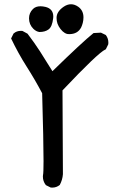

<svg xmlns="http://www.w3.org/2000/svg" viewBox="-20 -857 540 885"><path d="M177.7 -43Q177.7 -45.9 178.2 -49.8Q180.7 -60.1 180.7 -114.3Q180.7 -206.5 174.3 -427.2Q141.6 -489.3 102.5 -550.5Q63.5 -611.8 31.2 -679.7L42.5 -702.6L43.5 -703.1Q56.6 -714.8 76.2 -714.8Q79.1 -714.8 83.5 -714.4L106.9 -701.7Q139.2 -659.2 164.1 -620.6Q189 -582 221.7 -528.8Q359.4 -663.1 411.1 -704.6L445.3 -706.5L467.3 -695.8L468.3 -694.8Q479.5 -679.7 479.5 -660.2Q479.5 -657.2 479 -652.8L467.8 -629.9L465.8 -628.9Q432.1 -613.8 268.1 -440.4L270 -54.7Q270 -54.7 270 -54.2Q268.1 -27.8 255.4 -4.4Q240.2 7.8 220.7 7.8Q217.8 7.8 213.4 7.3L191.9 -3.4L190.9 -4.4Q177.7 -21.5 177.7 -43ZM240.7 -774.4Q240.7 -803.7 273.9 -826.2Q290.5 -837.4 307.4 -837.4Q324.2 -837.4 340.8 -825.7Q364.7 -808.6 364.7 -776.9Q364.7 -764.2 361.6 -751.7Q358.4 -739.3 354 -730.5Q337.9 -699.7 299.3 -699.7Q291.5 -699.7 287.1 -701.2Q282.7 -702.6 279.3 -704.6Q268.6 -710.9 259 -723.1Q249.5 -735.4 245.1 -747.8Q240.7 -760.3 240.7 -774.4ZM133.8 -724.1Q113.8 -744.1 113.8 -772.5Q113.8 -797.4 131.8 -815.4Q144.5 -828.1 166.5 -828.1Q176.8 -828.1 189.5 -825.2Q225.6 -816.4 225.6 -780.8Q225.6 -777.3 225.1 -773.4Q220.7 -733.4 203.6 -721.2Q187.5 -709.5 162.1 -709.5H161.6Q147 -711.4 133.8 -724.1Z"/></svg>

Font: Bakudai
Style: Medium
Weight: 500
Version: Version 1.48